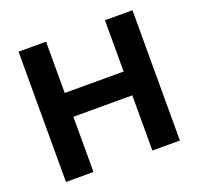

<svg xmlns="http://www.w3.org/2000/svg" viewBox="-118 -797 956 925"><g transform="rotate(-20 360.0 -334.0)"><path d="M511 0V-283H209V0H68V-668H209V-405H511V-668H652V0Z"/></g></svg>

Font: Celebes
Style: Bold
Weight: 700
Designer: Anugrah Pasau
Foundry: Lafontype
Version: Version 1.000; ttfautohint (v1.8.4)